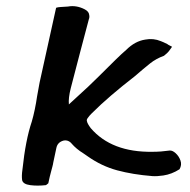

<svg xmlns="http://www.w3.org/2000/svg" viewBox="-20 -578 610 616"><path d="M127 16Q100 19 77 16Q54 13 51 0Q49 -14 52 -34Q62 -129 82 -188Q87 -205 91.5 -226.5Q96 -248 99 -269L107 -313L160 -553Q165 -555 174.5 -555.5Q184 -556 198 -557Q225 -562 252 -548Q265 -541 266 -531Q268 -523 265 -516Q252 -467 237.5 -412Q223 -357 207 -295Q199 -263 201 -243L263 -300L296 -332Q328 -364 350 -385.5Q372 -407 385 -418Q413 -446 446 -451Q472 -456 496 -446Q499 -445 504.5 -442.5Q510 -440 518 -436Q516 -436 532 -428Q531 -427 528.5 -423Q526 -419 522 -414Q517 -408 512.5 -404.5Q508 -401 506 -399Q481 -390 461.5 -374.5Q442 -359 412 -333Q372 -302 337.5 -272.5Q303 -243 274 -214Q266 -206 262 -200Q257 -194 259 -189Q260 -182 271 -167Q338 -89 469 -91Q483 -91 496.5 -92Q510 -93 524 -95Q533 -96 543.5 -86.5Q554 -77 559 -63Q564 -49 556 -35Q531 -19 504 -15Q484 -12 469 -13Q406 -18 356 -31.5Q306 -45 262 -76L249 -85Q236 -93 226.5 -101Q217 -109 211 -116Q200 -130 184 -127Q165 -122 161 -104Q157 -85 154.5 -73.5Q152 -62 151 -57Q150 -50 148 -43Q146 -36 144 -28Q142 -20 139.5 -10.5Q137 -1 135 10Q128 16 127 16Z"/></svg>

Font: Mansalva
Style: Regular
Weight: 400
Designer: Carolina Short
Foundry: Carolina Short
Version: Version 2.112; ttfautohint (v1.8.4.7-5d5b)